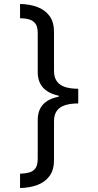

<svg xmlns="http://www.w3.org/2000/svg" viewBox="-20 -812 495 967"><path d="M374 -291Q334 -291 307 -282Q280 -273 266 -253.5Q252 -234 252 -201V-6Q252 44 229.5 74.5Q207 105 168.5 119.5Q130 134 81 135V63Q109 62 129 56Q149 50 159.5 34Q170 18 170 -13V-206Q170 -257 197 -286Q224 -315 276 -325V-330Q224 -341 197 -370.5Q170 -400 170 -450V-645Q170 -676 159.5 -691.5Q149 -707 129 -713.5Q109 -720 81 -720V-792Q130 -791 168.5 -776.5Q207 -762 229.5 -731.5Q252 -701 252 -651V-455Q252 -423 266 -403Q280 -383 307 -374Q334 -365 374 -365Z"/></svg>

Font: loriya25
Style: Book
Weight: 400
Designer: Jelle Bosma - Monotype Design Team
Foundry: Monotype Imaging Inc.
Version: Version 2.003